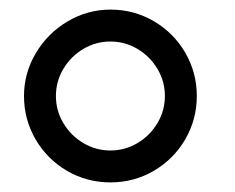

<svg xmlns="http://www.w3.org/2000/svg" viewBox="-20 -755 490 400"><path d="M210 -375Q161 -375 119.8 -399Q78.5 -423 54.2 -464.5Q30 -506 30 -555Q30 -603 54.8 -644.5Q79.5 -686 121 -710.5Q162.5 -735 210 -735Q259 -735 300.2 -711Q341.5 -687 365.8 -645.5Q390 -604 390 -555Q390 -506 365.8 -464.5Q341.5 -423 300.2 -399Q259 -375 210 -375ZM210 -441.5Q240.5 -441.5 266.5 -457Q292.5 -472.5 308 -498.5Q323.5 -524.5 323.5 -555Q323.5 -585.5 308 -611.5Q292.5 -637.5 266.5 -653Q240.5 -668.5 210 -668.5Q179.5 -668.5 153.5 -653Q127.5 -637.5 112 -611.5Q96.5 -585.5 96.5 -555Q96.5 -524.5 112 -498.5Q127.5 -472.5 153.5 -457Q179.5 -441.5 210 -441.5Z"/></svg>

Font: Vela Sans
Style: Regular
Weight: 400
Designer: Principal design: Mikhail Sharanda - project Manrope.
Design modification: Ravid Balaliev
Foundry: Mikhail Sharanda
Version: Version 1.001